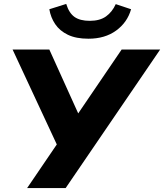

<svg xmlns="http://www.w3.org/2000/svg" viewBox="-20 -957 835 977"><path d="M44 0ZM118 0 269 -222 44 -705H231L378 -380L599 -705H795L314 0ZM430 -760Q367 -760 325.5 -780Q284 -800 261 -834Q238 -868 231 -910L317 -937Q331 -891 359 -871Q387 -851 437 -851Q488 -851 519.5 -873.5Q551 -896 569 -936L647 -910Q628 -843 571 -801.5Q514 -760 430 -760Z"/></svg>

Font: Winston ExtraBold
Style: Italic
Weight: 800
Italic angle: -9°
Designer: Original fonts by Vernon Adams / Changes by Cristiano Sobral
Foundry: Original fonts by Vernon Adams / Changes by Cristiano Sobral
Version: Version 2.503;July 17, 2020;FontCreator 13.0.0.2655 64-bit